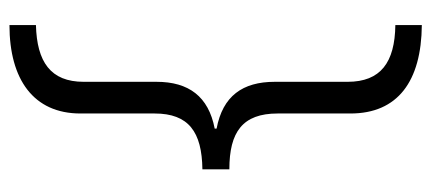

<svg xmlns="http://www.w3.org/2000/svg" viewBox="-273 -481 912 406"><g transform="rotate(90 183.0 -278.0)"><path d="M33 102V158C148 158 220 107 220 8V-149C220 -221 259 -249 338 -250V-307C259 -307 220 -335 220 -409V-563C220 -663 152 -713 33 -714V-658C112 -657 153 -627 153 -557V-403C153 -335 183 -293 252 -280V-276C184 -263 153 -221 153 -153V1C153 71 111 100 33 102Z"/></g></svg>

Font: Noto Sans Syriac Light
Style: Regular
Weight: 300
Designer: Patrick Giasson and the Monotype Design Team
Foundry: Monotype Imaging Inc.
Version: Version 3.000